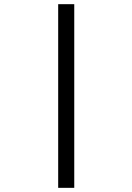

<svg xmlns="http://www.w3.org/2000/svg" viewBox="-20 -779 640 928"><path d="M338.9 128.9H261.2V-758.8H338.9Z"/></svg>

Font: Aurulent Sans Mono
Style: Regular
Weight: 400
Monospace: yes
Version: Version 2007.05.04